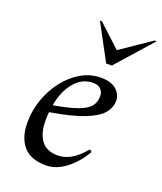

<svg xmlns="http://www.w3.org/2000/svg" viewBox="-134 -794 752 891"><g transform="rotate(20 242.5 -348.5)"><path d="M199 10Q122 10 86 -32.5Q50 -75 50 -148Q50 -207 69.5 -262.5Q89 -318 123.5 -362.5Q158 -407 203.5 -433.5Q249 -460 302 -460Q352 -460 377.5 -437Q403 -414 403 -383Q403 -349 379 -320.5Q355 -292 295.5 -268.5Q236 -245 128 -227Q126 -207 126 -185Q126 -124 152 -88Q178 -52 234 -52Q267 -52 299 -70Q331 -88 365 -129H367L377 -121Q343 -62 295.5 -26Q248 10 199 10ZM275 -425Q221 -425 183.5 -380.5Q146 -336 133 -263Q208 -276 250 -291Q292 -306 309 -326.5Q326 -347 326 -378Q326 -398 313 -411.5Q300 -425 275 -425ZM300 -530 205 -707H215L325 -605L475 -707H485L328 -530Z"/></g></svg>

Font: Spectral
Style: Italic
Weight: 400
Italic angle: -10°
Designer: Jean-Baptiste Levee
Foundry: Production Type
Version: Version 2.001